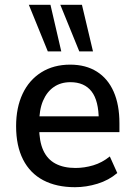

<svg xmlns="http://www.w3.org/2000/svg" viewBox="-20 -770 561 799"><path d="M292 9Q215 9 160 -20Q105 -49 76 -106Q47 -163 47 -245Q47 -322 74 -379.5Q101 -437 152 -469Q203 -501 272 -501Q337 -501 383 -472Q429 -443 453 -388.5Q477 -334 477 -257V-220H126V-286H407L391 -269Q391 -351 361 -389.5Q331 -428 273 -428Q233 -428 204 -408Q175 -388 159 -350.5Q143 -313 143 -256V-240Q143 -182 160 -144.5Q177 -107 211 -89Q245 -71 294 -71Q331 -71 368 -82Q405 -93 437 -119L468 -50Q433 -20 386 -5.5Q339 9 292 9ZM310 -556 231 -750H321L367 -556ZM179 -556 100 -750H190L235 -556Z"/></svg>

Font: Nunito Sans 10pt SemiCondensed SemiBold
Style: Regular
Weight: 600
Width: 4
Designer: Vernon Adams
Foundry: Vernon Adams
Version: Version 3.101;gftools[0.9.27]